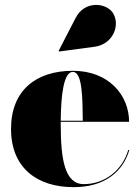

<svg xmlns="http://www.w3.org/2000/svg" viewBox="-20 -762 578 792"><path d="M369.5 -569C449.5 -580 477.5 -662.5 444.5 -710.5C417.5 -749.5 330 -762 292 -688L222 -552.5L224 -549.5ZM513.5 -143H509C484 -59.5 412.5 -2.5 325.5 -2.5C246.5 -2.5 230.5 -106 230.5 -250C230.5 -253 230.5 -256.5 230.5 -259.5H512.5C512.5 -368.5 429.5 -470 280.5 -470C129.5 -470 25.5 -390 25.5 -230C25.5 -70 132.5 10 283.5 10C414.5 10 487.5 -56 513.5 -143ZM280.5 -465.5C319.5 -465.5 320.5 -361 321.5 -264H230.5C231.5 -372 243 -465.5 280.5 -465.5Z"/></svg>

Font: Bodoni* 36pt Fatface
Style: Regular
Weight: 900
Version: Version 2.3